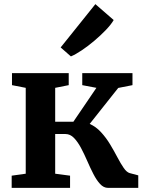

<svg xmlns="http://www.w3.org/2000/svg" viewBox="-20 -909 700 929"><path d="M36.5 0V-59L104.5 -68.5V-484L38 -497V-555H312.5V-497L247 -484V-320H335L446.5 -484L378 -497V-555H621V-497L552 -483.5L414 -309.5Q444.5 -296 469 -269.2Q493.5 -242.5 512.8 -210.5Q532 -178.5 548 -148Q564 -117.5 578.5 -96.5Q593 -75.5 607.5 -71.5L649 -60.5V0H502.5Q481.5 0 464.2 -18.8Q447 -37.5 431.8 -67.2Q416.5 -97 402 -130.5Q387.5 -164 371.8 -193.5Q356 -223 337.8 -241.8Q319.5 -260.5 297 -260.5H247V-68.5L319 -59V0ZM322.5 -636.5 273.5 -679.5 441.5 -889 530 -812Q518 -791 492.8 -764.5Q467.5 -738 436.5 -711.8Q405.5 -685.5 375.5 -665.5Q345.5 -645.5 324 -636.5Z"/></svg>

Font: Merriweather 20pt
Style: Bold
Weight: 700
Version: Version 2.100